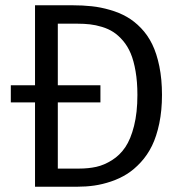

<svg xmlns="http://www.w3.org/2000/svg" viewBox="-20 -708 691 728"><path d="M254.9 -688Q293.9 -688 327.9 -684.3Q361.8 -680.7 397.2 -670.4Q432.6 -660.2 460.9 -644Q489.3 -627.9 514.6 -601.6Q540 -575.2 557.1 -540.3Q574.2 -505.4 584.2 -456.5Q594.2 -407.7 594.2 -348.1Q594.2 -289.6 584 -240.2Q573.7 -190.9 556.4 -155.5Q539.1 -120.1 513.9 -92.8Q488.8 -65.4 461.2 -48.1Q433.6 -30.8 400.9 -19.8Q368.2 -8.8 337.2 -4.4Q306.2 0 272.9 0H112.8V-319.8H21V-384.8H112.8V-688ZM279.8 -68.8Q315.4 -68.8 345.2 -75.4Q375 -82 404.8 -100.8Q434.6 -119.6 455.1 -149.9Q475.6 -180.2 488.3 -230.7Q501 -281.2 501 -348.1Q501 -397.5 494.1 -437.5Q487.3 -477.5 475.6 -505.4Q463.9 -533.2 446.3 -553.7Q428.7 -574.2 409.9 -586.4Q391.1 -598.6 366.9 -606Q342.8 -613.3 321 -615.7Q299.3 -618.2 272.9 -618.2H199.2V-384.8H360.8V-319.8H199.2V-68.8Z"/></svg>

Font: Fira Sans Book
Style: Regular
Weight: 350
Designer: Carrois Corporate & Edenspiekermann AG
Foundry: Carrois Corporate GbR & Edenspiekermann AG
Version: Version 4.203;PS 004.203;hotconv 1.0.88;makeotf.lib2.5.64775